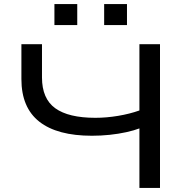

<svg xmlns="http://www.w3.org/2000/svg" viewBox="-20 -922 935 942"><path d="M664 0V-292Q638 -282 599.5 -273.5Q561 -265 518 -260.5Q475 -256 431 -256Q261 -256 173 -325Q85 -394 85 -534V-705H186V-542Q186 -438 251 -391Q316 -344 448 -344Q502 -344 559 -353.5Q616 -363 664 -380V-705H765V0ZM491 -799V-902H603V-799ZM247 -799V-902H359V-799Z"/></svg>

Font: Nunito Sans 7pt Expanded
Style: Regular
Weight: 400
Width: 7
Designer: Vernon Adams
Foundry: Vernon Adams
Version: Version 3.101;gftools[0.9.27]